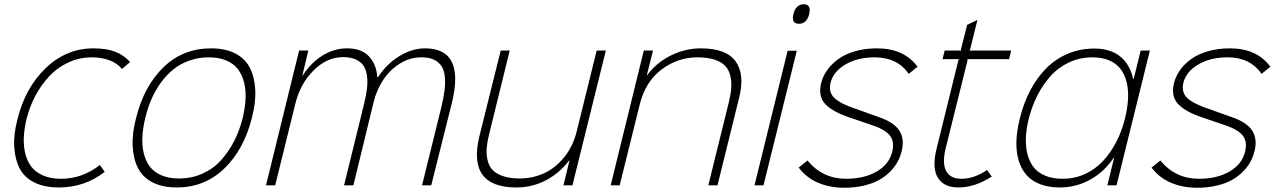

<svg xmlns="http://www.w3.org/2000/svg" viewBox="-20 -866 5966 897"><path d="M446.8 -95.2 469.2 -63Q375.5 9.8 254.9 9.8Q187 9.8 140.1 -13.7Q93.3 -37.1 71.5 -79.6Q49.8 -122.1 46.4 -180.9Q43 -239.7 62 -310.1Q98.1 -456.5 194.1 -548.3Q290 -640.1 417 -640.1Q478 -640.1 518.6 -624.3Q559.1 -608.4 587.9 -576.2L549.8 -543.9Q528.3 -570.3 491 -584.5Q453.6 -598.6 407.2 -598.1Q349.6 -597.7 298.3 -573.7Q247.1 -549.8 209.5 -509.3Q171.9 -468.8 145 -418Q118.2 -367.2 104 -310.1Q93.3 -265.6 91.3 -225.6Q89.4 -185.5 97.9 -149.7Q106.4 -113.8 126.2 -87.6Q146 -61.5 181.4 -46.1Q216.8 -30.8 265.1 -30.8Q364.3 -30.8 446.8 -95.2Z M1113.8 -314.9Q1125 -361.8 1127.2 -402.8Q1129.4 -443.8 1120.6 -480Q1111.8 -516.1 1092 -542.2Q1072.3 -568.4 1037.6 -583.3Q1002.9 -598.1 955.6 -598.1Q907.7 -598.1 865.5 -583.3Q823.2 -568.4 790.8 -542.5Q758.3 -516.6 731.9 -480.2Q705.6 -443.8 687.7 -402.8Q669.9 -361.8 658.7 -314.9Q647.5 -268.6 645.3 -227.5Q643.1 -186.5 651.6 -150.4Q660.2 -114.3 679.7 -88.1Q699.2 -62 733.9 -47.1Q768.6 -32.2 815.9 -32.2Q875 -32.2 925.5 -54.7Q976.1 -77.1 1012.2 -116.9Q1048.3 -156.7 1073.7 -206.3Q1099.1 -255.9 1113.8 -314.9ZM1156.7 -314.9Q1119.6 -167 1027.8 -78.6Q936 9.8 805.7 9.8Q739.3 9.8 693.4 -13.7Q647.5 -37.1 625.2 -79.8Q603 -122.6 599.9 -182.4Q596.7 -242.2 615.7 -314.9Q652.8 -463.9 743.9 -552Q835 -640.1 965.8 -640.1Q1032.2 -640.1 1078.4 -616.7Q1124.5 -593.3 1146.7 -550.5Q1168.9 -507.8 1172.4 -448Q1175.8 -388.2 1156.7 -314.9Z M2090.8 -383.8 1994.6 0H1951.7L2041.5 -363.8Q2052.2 -407.7 2056.6 -441.7Q2061 -475.6 2058.3 -505.9Q2055.7 -536.1 2043.5 -555.9Q2031.2 -575.7 2007.3 -587.2Q1983.4 -598.6 1947.8 -598.1Q1894 -598.1 1846.9 -568.1Q1799.8 -538.1 1769.5 -491.5Q1739.3 -444.8 1725.6 -389.2L1630.9 0H1587.4L1680.7 -379.9Q1690.9 -420.4 1694.6 -452.9Q1698.2 -485.4 1694.3 -513.4Q1690.4 -541.5 1677.7 -559.8Q1665 -578.1 1641.1 -588.6Q1617.2 -599.1 1582.5 -599.1Q1507.3 -599.1 1445.1 -537.1Q1382.8 -475.1 1359.9 -381.8L1265.6 0H1222.7L1377.4 -629.9H1420.4L1392.6 -513.2H1394.5Q1431.2 -571.8 1485.8 -606Q1540.5 -640.1 1601.6 -640.1Q1669.9 -640.1 1704.6 -601.8Q1739.3 -563.5 1742.7 -504.9H1745.6Q1786.1 -567.4 1845.7 -603.8Q1905.3 -640.1 1965.8 -640.1Q2153.8 -640.1 2090.8 -383.8Z M2810.5 -629.9 2654.3 0H2612.3L2640.6 -116.2H2638.7Q2594.7 -57.6 2530.8 -23.9Q2466.8 9.8 2392.6 9.8Q2160.6 9.8 2220.2 -231.9L2319.3 -629.9H2361.3L2264.6 -236.8Q2255.9 -201.7 2253.7 -173.8Q2251.5 -146 2257.6 -118.7Q2263.7 -91.3 2280.3 -73Q2296.9 -54.7 2329.1 -43.5Q2361.3 -32.2 2408.2 -32.2Q2467.3 -32.2 2520.3 -55.9Q2573.2 -79.6 2615 -130.4Q2656.7 -181.2 2674.3 -252L2767.6 -629.9Z M3433.1 -409.2 3332 0H3289.1L3384.8 -387.2Q3394 -425.3 3396.2 -455.1Q3398.4 -484.9 3391.8 -512.5Q3385.3 -540 3367.9 -558.3Q3350.6 -576.7 3318.1 -587.4Q3285.6 -598.1 3238.8 -598.1Q3145.5 -598.1 3070.1 -540.8Q2994.6 -483.4 2968.8 -377.9L2875 0H2833L2987.8 -629.9H3030.8L3002 -515.1H3003.9Q3046.9 -573.7 3114.5 -606.9Q3182.1 -640.1 3253.9 -640.1Q3373.5 -640.1 3417 -579.1Q3460.4 -518.1 3433.1 -409.2Z M3702.6 -628.9 3546.9 0H3504.9L3659.7 -628.9ZM3734.9 -846.2Q3771 -846.2 3760.7 -800.8Q3749 -754.9 3712.9 -754.9Q3675.3 -754.9 3687 -800.8Q3691.9 -822.8 3704.6 -834.5Q3717.3 -846.2 3734.9 -846.2Z M4192.4 -159.2Q4186 -133.3 4173.3 -109.9Q4160.6 -86.4 4138.4 -64Q4116.2 -41.5 4086.9 -25.1Q4057.6 -8.8 4015.9 1.2Q3974.1 11.2 3924.8 11.2Q3857.4 11.2 3802.2 -12.2Q3747.1 -35.6 3711.4 -83L3752.4 -116.2Q3822.8 -30.8 3932.6 -30.8Q4017.6 -30.8 4075.9 -64.7Q4134.3 -98.6 4148.4 -157.2Q4160.2 -204.6 4137 -233.4Q4113.8 -262.2 4051.8 -282.2Q4045.4 -284.2 4000.5 -299.6Q3955.6 -314.9 3949.7 -316.9Q3868.2 -344.2 3834.7 -380.9Q3801.3 -417.5 3816.4 -478Q3824.2 -509.3 3843.8 -537.4Q3863.3 -565.4 3894.8 -588.9Q3926.3 -612.3 3973.4 -626.2Q4020.5 -640.1 4077.6 -640.1Q4203.6 -640.1 4266.6 -554.2L4225.6 -521Q4171.9 -598.1 4067.4 -598.1Q3986.3 -598.1 3929.9 -564.9Q3873.5 -531.7 3860.4 -480Q3849.1 -434.1 3880.4 -406.2Q3911.6 -378.4 3985.4 -355Q4004.9 -348.6 4077.6 -321.8Q4155.8 -296.4 4181.4 -256.1Q4207 -215.8 4192.4 -159.2Z M4591.3 -71.8 4613.3 -41Q4534.2 9.8 4457.5 9.8Q4389.2 9.8 4361.3 -36.1Q4333.5 -82 4355.5 -170.9L4457.5 -585L4461.4 -589.8H4383.3L4393.6 -629.9H4471.2L4469.2 -634.8L4498.5 -750L4546.4 -772.9L4512.2 -634.8L4508.3 -629.9H4704.1L4694.3 -589.8H4498.5L4500.5 -585L4398.4 -174.8Q4380.9 -103 4400.4 -66.9Q4419.9 -30.8 4471.2 -30.8Q4531.7 -30.8 4591.3 -71.8Z M5235.4 -311Q5247.6 -359.9 5250 -402.6Q5252.4 -445.3 5243.7 -481.4Q5234.9 -517.6 5215.3 -543.5Q5195.8 -569.3 5162.4 -583.7Q5128.9 -598.1 5084 -598.1Q5024.9 -598.1 4974.4 -574.5Q4923.8 -550.8 4887.5 -509.8Q4851.1 -468.8 4825.9 -418.7Q4800.8 -368.7 4786.1 -311Q4774.9 -265.1 4772.9 -224.6Q4771 -184.1 4779.5 -148.2Q4788.1 -112.3 4807.6 -86.4Q4827.1 -60.5 4862.1 -45.7Q4897 -30.8 4944.3 -30.8Q4999.5 -30.8 5048.1 -52.7Q5096.7 -74.7 5132.8 -113.5Q5168.9 -152.3 5194.8 -202.4Q5220.7 -252.4 5235.4 -311ZM5352.1 -629.9 5196.3 0H5153.3L5185.1 -128.9H5183.1Q5137.7 -62 5072 -26.1Q5006.3 9.8 4932.1 9.8Q4879.4 9.8 4839.6 -5.4Q4799.8 -20.5 4775.4 -48.6Q4751 -76.7 4739 -116.5Q4727.1 -156.2 4728.5 -205.1Q4730 -253.9 4744.1 -311Q4761.7 -383.8 4793.2 -443.6Q4824.7 -503.4 4868.4 -547.4Q4912.1 -591.3 4969.5 -615.2Q5026.9 -639.2 5093.3 -639.2Q5166.5 -639.2 5212.6 -602.8Q5258.8 -566.4 5273.9 -497.1H5276.4L5309.1 -629.9Z M5840.8 -159.2Q5834.5 -133.3 5821.8 -109.9Q5809.1 -86.4 5786.9 -64Q5764.6 -41.5 5735.4 -25.1Q5706.1 -8.8 5664.3 1.2Q5622.6 11.2 5573.2 11.2Q5505.9 11.2 5450.7 -12.2Q5395.5 -35.6 5359.9 -83L5400.9 -116.2Q5471.2 -30.8 5581.1 -30.8Q5666 -30.8 5724.4 -64.7Q5782.7 -98.6 5796.9 -157.2Q5808.6 -204.6 5785.4 -233.4Q5762.2 -262.2 5700.2 -282.2Q5693.8 -284.2 5648.9 -299.6Q5604 -314.9 5598.1 -316.9Q5516.6 -344.2 5483.2 -380.9Q5449.7 -417.5 5464.8 -478Q5472.7 -509.3 5492.2 -537.4Q5511.7 -565.4 5543.2 -588.9Q5574.7 -612.3 5621.8 -626.2Q5668.9 -640.1 5726.1 -640.1Q5852.1 -640.1 5915 -554.2L5874 -521Q5820.3 -598.1 5715.8 -598.1Q5634.8 -598.1 5578.4 -564.9Q5522 -531.7 5508.8 -480Q5497.6 -434.1 5528.8 -406.2Q5560.1 -378.4 5633.8 -355Q5653.3 -348.6 5726.1 -321.8Q5804.2 -296.4 5829.8 -256.1Q5855.5 -215.8 5840.8 -159.2Z"/></svg>

Font: Sinkin Sans 200 X Light Italic
Style: Regular
Weight: 200
Italic angle: -112°
Designer: Keith Bates
Foundry: K-Type
Version: Sinkin Sans (version 1.0)  by Keith Bates   •   © 2014   www